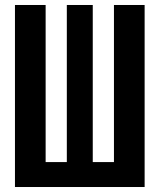

<svg xmlns="http://www.w3.org/2000/svg" viewBox="-20 -750 640 770"><path d="M560 0V-730H437V-100H352V-730H248V-100H163V-730H40V0Z"/></svg>

Font: Tekne LDO ExtraBold
Style: Regular
Weight: 800
Monospace: yes
Designer: Alessio Laiso, Mario Rullo, Paolo Rosset
Foundry: Alessio Laiso
Version: Version 1.000;hotconv 1.0.109;makeotfexe 2.5.65596